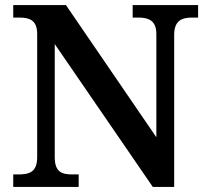

<svg xmlns="http://www.w3.org/2000/svg" viewBox="-20 -734 818 754"><path d="M32 0H289V-49H265C224 -49 195 -57 195 -117V-561L580 0H664V-597C664 -653 694 -665 734 -665H758V-714H501V-665H524C562 -665 594 -654 594 -601V-195L239 -714H32V-665H55C93 -665 126 -657 126 -601V-117C126 -57 94 -49 52 -49H32Z"/></svg>

Font: Noto Serif Gurmukhi SemiBold
Style: Regular
Weight: 600
Designer: Vaibhav Singh and the Monotype Design Team
Foundry: Monotype Imaging Inc.
Version: Version 2.004